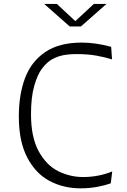

<svg xmlns="http://www.w3.org/2000/svg" viewBox="-20 -962 660 994"><path d="M555.5 -719.5 560 -654.5Q525.5 -665.5 480.2 -673.8Q435 -682 377 -682Q326 -682 293.8 -673Q261.5 -664 238.5 -648L236 -646Q215.5 -631.5 194.5 -602.8Q173.5 -574 157 -516.2Q140.5 -458.5 140.5 -370.5Q140.5 -250.5 180.8 -178Q221 -105.5 282 -75.5Q343 -45.5 410.5 -45.5Q451.5 -45.5 490.2 -53.2Q529 -61 561 -74.5L553.5 -13.5L550.5 -12Q525 -2.5 484 5.2Q443 13 397 13Q309 13 237 -25Q165 -63 121.2 -146.2Q77.5 -229.5 77.5 -358.5Q77.5 -473 109.8 -558.2Q142 -643.5 214.2 -692.5Q286.5 -741.5 403 -741.5Q475 -741.5 555.5 -719.5ZM341 -825H399L531 -941.5H465.5L370 -852.5L274.5 -941.5H209Z"/></svg>

Font: Monaspace Argon Var
Style: Regular
Weight: 400
Designer: Riley Cran and the Lettermatic Team
Version: Version 1.000 (Monaspace Argon Var)